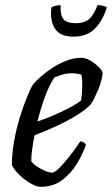

<svg xmlns="http://www.w3.org/2000/svg" viewBox="-20 -724 434 744"><path d="M137 0Q123 0 101 -12Q79 -24 58 -43.5Q37 -63 26 -84Q26 -128 34.5 -176Q43 -224 56.5 -268Q70 -312 84 -346.5Q98 -381 109 -398Q118 -409 137 -426Q156 -443 181.5 -460Q207 -477 236.5 -488.5Q266 -500 297 -500Q312 -500 330.5 -489Q349 -478 363 -464Q377 -450 378 -441Q374 -408 359.5 -374Q345 -340 332 -320Q315 -301 280 -279Q245 -257 201 -236.5Q157 -216 114 -200Q108 -170 104.5 -144Q101 -118 101 -100Q107 -90 121.5 -80Q136 -70 153 -62.5Q170 -55 182 -55Q191 -55 208 -71.5Q225 -88 243 -110.5Q261 -133 274.5 -152Q288 -171 291 -176Q299 -176 305 -172Q311 -168 313 -163Q302 -130 279.5 -92Q257 -54 222 -27Q187 0 137 0ZM125 -253Q174 -270 220.5 -292Q267 -314 294 -334Q295 -341 296.5 -353Q298 -365 298 -373Q299 -392 298.5 -407Q298 -422 295 -435Q285 -438 275.5 -439Q266 -440 257 -440Q240 -440 224 -435.5Q208 -431 191 -424Q170 -393 153.5 -347Q137 -301 125 -253ZM265 -582Q213 -582 193 -613Q173 -644 179 -695Q183 -698 193 -701Q203 -704 215 -704Q213 -663 227 -648.5Q241 -634 273 -634Q305 -634 323.5 -648.5Q342 -663 358 -704Q372 -704 382 -701Q392 -698 394 -695Q378 -644 347.5 -613Q317 -582 265 -582Z"/></svg>

Font: Texturina 72pt 72pt Regular
Style: Italic
Weight: 400
Italic angle: -11°
Designer: Guillermo Torres Carreño
Foundry: Omnibus-Type
Version: Version 1.002; ttfautohint (v1.8.3)